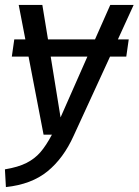

<svg xmlns="http://www.w3.org/2000/svg" viewBox="-24 -547 563 780"><path d="M455 -387H499L489 -317H423L275 5Q234 96 169 149Q104 202 0 213L-4 141Q50 132 83.5 115Q117 98 140 71.5Q163 45 187 0H153L92 -317H24L34 -387H79L52 -527H148L171 -387H362L424 -527H519ZM331 -317H182L222 -70Z"/></svg>

Font: Fira Sans
Style: Italic
Weight: 400
Italic angle: -8°
Designer: bBox Type GmbH & Carrois Corporate GbR & Edenspiekermann AG
Foundry: bBox Type GmbH & Carrois Corporate GbR & Edenspiekermann AG
Version: Version 4.301